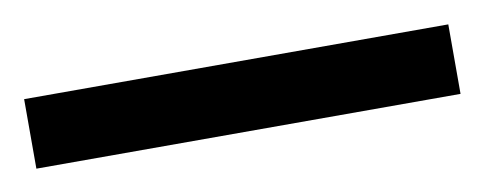

<svg xmlns="http://www.w3.org/2000/svg" viewBox="-28 31 467 185"><g transform="rotate(-10 205.5 124.0)"><path d="M-2 90H413V158H-2Z"/></g></svg>

Font: malayalam15
Style: Book
Weight: 400
Designer: Jelle Bosma - Monotype Design Team
Foundry: Monotype Imaging Inc.
Version: Version 2.003